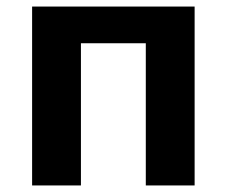

<svg xmlns="http://www.w3.org/2000/svg" viewBox="-20 -566 692 586"><path d="M78 -546H574V0H425V-434H227V0H78Z"/></svg>

Font: OpenSansMMV
Style: Bold
Weight: 700
Foundry: Ascender Corporation
Version: Version 4.001